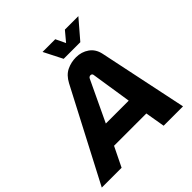

<svg xmlns="http://www.w3.org/2000/svg" viewBox="-268 -1065 1240 1240"><g transform="rotate(-45 351.5 -445.0)"><path d="M-40 0 287 -626Q313 -675 352.5 -694Q392 -713 437 -713Q487 -713 525.5 -686Q564 -659 575 -607L702 0H525L502 -135H207L141 0ZM271 -274H480L437 -553Q436 -559 431.5 -562Q427 -565 421 -565Q416 -565 411 -562Q406 -559 403 -553ZM374 -762 309 -890H425L457 -823L513 -890H636L526 -762Z"/></g></svg>

Font: MuseoModerno
Style: Bold Italic
Weight: 700
Italic angle: -9°
Designer: Pablo Cosgaya, Héctor Gatti, Marcela Romero, and the Authors of The MuseoModerno Project.
Foundry: Omnibus-Type Team
Version: Version 1.003